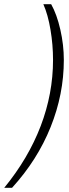

<svg xmlns="http://www.w3.org/2000/svg" viewBox="-60 -734 328 912"><path d="M243.2 -449.2Q243.2 -286.6 180.4 -130.4Q117.7 25.9 -2.9 158.2H-40Q74.7 18.1 133.3 -135.5Q191.9 -289.1 191.9 -449.2Q191.9 -521 179.9 -592.5Q168 -664.1 146 -713.9H183.1Q210 -666 226.6 -593.3Q243.2 -520.5 243.2 -449.2Z"/></svg>

Font: TypoPRO Open Sans Condensed
Style: Italic
Weight: 300
Width: 3
Italic angle: -12°
Foundry: Ascender Corporation
Version: Version 1.10